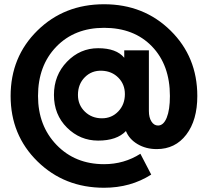

<svg xmlns="http://www.w3.org/2000/svg" viewBox="-20 -777 979 904"><path d="M470 -757Q657 -757 783 -633Q909 -509 909 -325Q909 -211 857 -143Q805 -75 718 -75Q667 -75 627.5 -98.5Q588 -122 573 -160Q530 -115 442 -115Q357 -115 295.5 -176Q234 -237 234 -330Q234 -423 295.5 -486.5Q357 -550 442 -550Q528 -550 565 -505V-540H681V-254Q681 -224 693 -205Q705 -186 724 -186Q750 -186 765 -223Q780 -260 780 -325Q780 -471 695.5 -558.5Q611 -646 470 -646Q331 -646 245 -557Q159 -468 159 -325Q159 -185 246.5 -94.5Q334 -4 470 -4Q564 -4 641 -53L692 45Q595 107 470 107Q283 107 156.5 -17Q30 -141 30 -325Q30 -509 156 -633Q282 -757 470 -757ZM460 -220Q506 -220 537 -252.5Q568 -285 568 -334Q568 -380 537.5 -411Q507 -442 460 -444Q412 -446 379.5 -413.5Q347 -381 347 -330Q347 -283 379.5 -251.5Q412 -220 460 -220Z"/></svg>

Font: Plus Jakarta Display
Style: Bold
Weight: 700
Designer: Gumpita Rahayu
Foundry: Tokotype Studio
Version: Version 1.000;hotconv 1.0.109;makeotfexe 2.5.65596